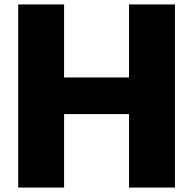

<svg xmlns="http://www.w3.org/2000/svg" viewBox="-20 -845 870 865"><path d="M268.7 -331H561.3V0H768.1V-825H561.3V-496H268.7V-825H61.9V0H268.7Z"/></svg>

Font: Hussar
Style: BdWide
Weight: 700
Foundry: Cannot Into Space Fonts
Version: Version 2.00